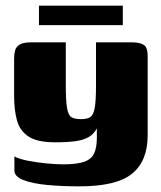

<svg xmlns="http://www.w3.org/2000/svg" viewBox="-20 -549 570 680"><path d="M261 111Q199 111 146.5 106Q94 101 62.5 88.5Q31 76 31 55V5Q47 14 77.5 20Q108 26 142 29.5Q176 33 204 33Q252 33 278 24Q304 15 313.5 -6Q323 -27 323 -61V-94Q312 -74 294 -63.5Q276 -53 247.5 -49Q219 -45 175 -45Q112 -45 81 -65.5Q50 -86 40 -123Q30 -160 30 -209V-343Q30 -358 33.5 -370.5Q37 -383 49.5 -391Q62 -399 90 -399H213Q213 -373 213 -355.5Q213 -338 213 -324Q213 -310 213 -292.5Q213 -275 213 -249Q213 -192 217.5 -166Q222 -140 233.5 -133.5Q245 -127 267 -127Q289 -127 300 -134.5Q311 -142 315.5 -167Q320 -192 320 -246V-399H447Q474 -399 488.5 -390.5Q503 -382 503 -351V-70Q503 21 448 66Q393 111 261 111ZM118 -460V-529H415V-460Z"/></svg>

Font: Genos ExtraBold
Style: Regular
Weight: 800
Designer: Robert E. Leuschke
Foundry: Robert E. Leuschke
Version: Version 1.010